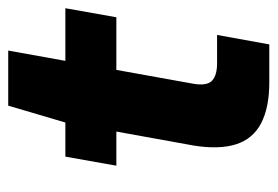

<svg xmlns="http://www.w3.org/2000/svg" viewBox="-124 -551 675 467"><g transform="rotate(-90 213.5 -317.5)"><path d="M247 0Q185 0 147 -20Q109 -40 96 -81Q83 -122 93 -184L127 -372H44L66 -496H149L190 -635H324L299 -496H427L405 -372H277L243 -183Q238 -151 251 -139Q264 -127 293 -127H362L339 0Z"/></g></svg>

Font: DM Sans 28pt Black
Style: Italic
Weight: 900
Italic angle: -10°
Version: Version 4.004;gftools[0.9.30]